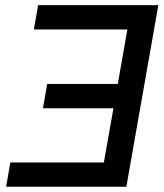

<svg xmlns="http://www.w3.org/2000/svg" viewBox="-20 -713 626 733"><path d="M3.4 0 19.5 -92.8H376.5L413.1 -299.8H144L160.2 -392.6H429.7L466.3 -600.6H109.4L125.5 -693.4H584.5L462.4 0Z"/></svg>

Font: Cascadia Mono PL
Style: Italic
Weight: 400
Italic angle: -10°
Monospace: yes
Designer: Aaron Bell
Foundry: Saja Typeworks
Version: Version 2404.023; ttfautohint (v1.8.4)